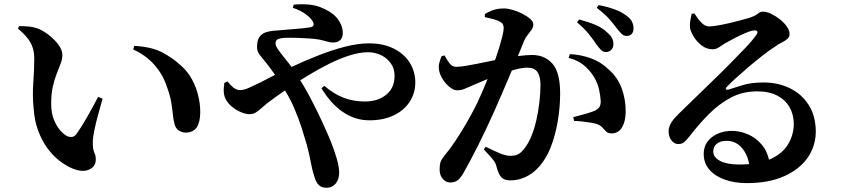

<svg xmlns="http://www.w3.org/2000/svg" viewBox="-20 -820 4040 908"><path d="M323 -23Q292 -36 261.5 -59.5Q231 -83 205 -118Q179 -153 161 -200.5Q143 -248 139 -308Q133 -367 137.5 -429.5Q142 -492 142 -543Q142 -573 134 -596.5Q126 -620 108.5 -641.5Q91 -663 65 -685L70 -696Q90 -697 116 -694.5Q142 -692 164 -683Q189 -672 214.5 -651.5Q240 -631 257.5 -607Q275 -583 275 -559Q275 -541 267 -520Q259 -499 248.5 -472.5Q238 -446 230 -411Q222 -376 222 -329Q222 -285 235 -253.5Q248 -222 266 -202Q284 -182 300 -175Q311 -171 321 -172.5Q331 -174 340 -184Q365 -219 391.5 -265.5Q418 -312 444 -362L465 -353Q454 -315 443.5 -276Q433 -237 426.5 -205.5Q420 -174 419 -156Q418 -126 421.5 -112.5Q425 -99 429 -90.5Q433 -82 433 -66Q433 -32 401.5 -18Q370 -4 323 -23ZM857 -193Q842 -193 827 -202Q812 -211 806 -231Q800 -252 797.5 -278.5Q795 -305 789.5 -338Q784 -371 768 -413Q750 -468 710 -513.5Q670 -559 610 -586L615 -603Q694 -599 744.5 -573.5Q795 -548 839 -507Q869 -480 888.5 -443.5Q908 -407 917.5 -367.5Q927 -328 927 -290Q927 -243 910.5 -218Q894 -193 857 -193Z M1524 68Q1501 68 1487.5 55Q1474 42 1466 13Q1457 -13 1450 -51.5Q1443 -90 1431 -135Q1421 -170 1406.5 -215.5Q1392 -261 1369.5 -313Q1347 -365 1312 -417Q1292 -450 1274 -475.5Q1256 -501 1241 -520Q1224 -542 1208.5 -560Q1193 -578 1196 -606Q1197 -634 1209 -648Q1221 -662 1238 -667.5Q1255 -673 1273 -674.5Q1291 -676 1305 -677Q1335 -680 1363.5 -682Q1392 -684 1414.5 -686.5Q1437 -689 1448 -691Q1469 -695 1461 -715Q1454 -731 1429 -750.5Q1404 -770 1365 -783L1369 -798Q1448 -805 1496.5 -785.5Q1545 -766 1568 -741Q1585 -722 1593 -703Q1601 -684 1601 -664Q1601 -641 1588.5 -630Q1576 -619 1556 -619Q1541 -619 1522.5 -624.5Q1504 -630 1489 -633Q1472 -636 1444.5 -638Q1417 -640 1385.5 -641Q1354 -642 1325 -641Q1307 -640 1295 -635Q1283 -630 1283 -614Q1283 -602 1300 -579Q1317 -556 1340 -528Q1363 -500 1380 -471Q1415 -419 1446.5 -359.5Q1478 -300 1503 -245.5Q1528 -191 1544 -152Q1559 -115 1571.5 -73.5Q1584 -32 1584 -3Q1584 28 1567.5 48Q1551 68 1524 68ZM1727 -251Q1659 -251 1601.5 -290.5Q1544 -330 1500 -403L1514 -414Q1559 -375 1605.5 -357.5Q1652 -340 1706 -340Q1767 -340 1806.5 -372Q1846 -404 1846 -462Q1846 -495 1828.5 -520Q1811 -545 1782.5 -559Q1754 -573 1720 -573Q1681 -573 1633.5 -558Q1586 -543 1535 -517.5Q1484 -492 1432.5 -460.5Q1381 -429 1333 -396Q1285 -363 1245 -333Q1228 -319 1214.5 -307Q1201 -295 1189 -287.5Q1177 -280 1160 -280Q1143 -280 1122 -288.5Q1101 -297 1082.5 -311Q1064 -325 1055 -339Q1043 -355 1039.5 -374.5Q1036 -394 1041 -428L1056 -435Q1069 -418 1083.5 -406Q1098 -394 1115 -394Q1134 -394 1159 -405.5Q1184 -417 1211 -430Q1279 -466 1348 -498.5Q1417 -531 1484.5 -557.5Q1552 -584 1613 -599.5Q1674 -615 1725 -615Q1793 -615 1842.5 -590Q1892 -565 1918 -523Q1944 -481 1944 -430Q1944 -379 1917 -338Q1890 -297 1841 -274Q1792 -251 1727 -251Z M2845 -574Q2832 -574 2822 -584Q2812 -594 2799 -612Q2786 -632 2765 -658.5Q2744 -685 2709 -714L2719 -728Q2761 -717 2795.5 -702.5Q2830 -688 2852 -666Q2869 -652 2875 -638.5Q2881 -625 2881 -611Q2881 -595 2871 -584.5Q2861 -574 2845 -574ZM2108 43Q2090 43 2074.5 26.5Q2059 10 2059 -19Q2059 -41 2063.5 -54Q2068 -67 2082 -84Q2107 -114 2132.5 -152Q2158 -190 2184 -234.5Q2210 -279 2235 -329Q2256 -374 2275 -419.5Q2294 -465 2310.5 -507.5Q2327 -550 2338 -586Q2349 -622 2355.5 -648Q2362 -674 2362 -686Q2362 -696 2359 -703.5Q2356 -711 2347 -716Q2334 -724 2313.5 -729.5Q2293 -735 2273 -739V-754Q2288 -763 2310 -771.5Q2332 -780 2364 -780Q2380 -780 2403.5 -773.5Q2427 -767 2449.5 -755.5Q2472 -744 2487 -731Q2502 -718 2502 -705Q2502 -691 2494.5 -680Q2487 -669 2477 -657Q2467 -645 2459 -628Q2450 -605 2433.5 -565Q2417 -525 2396.5 -477Q2376 -429 2355.5 -381Q2335 -333 2318 -295Q2301 -257 2281.5 -215.5Q2262 -174 2242 -134Q2222 -94 2204 -60.5Q2186 -27 2173 -4Q2157 24 2143 33.5Q2129 43 2108 43ZM2394 33Q2365 33 2351.5 19Q2338 5 2328 -32Q2326 -42 2321.5 -50.5Q2317 -59 2305 -73Q2293 -87 2268 -113L2277 -126Q2315 -107 2344 -95Q2373 -83 2393 -83Q2417 -83 2431.5 -91Q2446 -99 2460 -118Q2478 -140 2492.5 -175Q2507 -210 2516.5 -252Q2526 -294 2531 -337Q2536 -380 2536 -418Q2536 -458 2522 -479Q2508 -500 2473 -500Q2451 -500 2418 -491.5Q2385 -483 2348.5 -470Q2312 -457 2278 -443Q2244 -429 2219 -418Q2194 -407 2177.5 -400Q2161 -393 2140 -393Q2126 -393 2107.5 -407.5Q2089 -422 2075 -443.5Q2061 -465 2057 -485Q2053 -506 2057.5 -522.5Q2062 -539 2068 -554L2082 -558Q2096 -533 2107.5 -518.5Q2119 -504 2138 -504Q2154 -504 2179.5 -508Q2205 -512 2237 -518.5Q2269 -525 2305 -532.5Q2341 -540 2377 -546Q2402 -551 2436.5 -555.5Q2471 -560 2496 -560Q2556 -560 2592.5 -519Q2629 -478 2629 -378Q2629 -315 2618 -248.5Q2607 -182 2584.5 -124Q2562 -66 2524 -26Q2501 0 2466.5 16.5Q2432 33 2394 33ZM2873 -189Q2856 -189 2847 -197.5Q2838 -206 2829 -216.5Q2820 -227 2804 -233Q2793 -237 2773.5 -240Q2754 -243 2733 -245.5Q2712 -248 2695 -248L2691 -266Q2712 -272 2730.5 -276.5Q2749 -281 2764 -286Q2779 -291 2790 -295Q2806 -302 2813.5 -312Q2821 -322 2821 -342Q2820 -364 2813 -396.5Q2806 -429 2786 -461Q2766 -492 2738 -514Q2710 -536 2669 -546L2675 -564Q2724 -562 2772.5 -545Q2821 -528 2858 -492Q2901 -454 2920 -402.5Q2939 -351 2939 -293Q2939 -248 2922.5 -219Q2906 -190 2873 -189ZM2943 -650Q2929 -650 2918.5 -661Q2908 -672 2893 -691Q2880 -709 2860.5 -731Q2841 -753 2802 -783L2811 -796Q2853 -788 2887 -775.5Q2921 -763 2941 -747Q2961 -733 2968.5 -718Q2976 -703 2976 -685Q2976 -669 2967.5 -659.5Q2959 -650 2943 -650Z M3512 46Q3454 46 3407.5 29.5Q3361 13 3334.5 -18Q3308 -49 3308 -92Q3308 -142 3347 -171.5Q3386 -201 3442 -201Q3478 -201 3515.5 -185.5Q3553 -170 3582 -136.5Q3611 -103 3620 -48L3525 -31Q3518 -86 3489 -120Q3460 -154 3416 -154Q3387 -154 3370 -140.5Q3353 -127 3353 -104Q3353 -76 3385.5 -59Q3418 -42 3476 -42Q3569 -42 3625.5 -68.5Q3682 -95 3707.5 -138.5Q3733 -182 3734 -232Q3734 -277 3714.5 -312Q3695 -347 3656.5 -367.5Q3618 -388 3561 -388Q3492 -388 3436.5 -358.5Q3381 -329 3333.5 -281.5Q3286 -234 3243 -178Q3225 -155 3214 -146.5Q3203 -138 3184 -139Q3168 -140 3154.5 -157.5Q3141 -175 3142 -204Q3144 -224 3156 -242.5Q3168 -261 3193 -285Q3222 -313 3262.5 -352.5Q3303 -392 3347 -434.5Q3391 -477 3432 -518.5Q3473 -560 3505.5 -594Q3538 -628 3553 -650Q3566 -666 3561 -672Q3556 -678 3544 -676Q3525 -673 3500.5 -662Q3476 -651 3451 -638Q3426 -625 3407 -614Q3393 -605 3379.5 -596Q3366 -587 3350 -587Q3321 -587 3297.5 -605.5Q3274 -624 3259.5 -648.5Q3245 -673 3243 -690Q3242 -708 3244.5 -722.5Q3247 -737 3251 -755L3265 -756Q3278 -733 3296 -714Q3314 -695 3333 -695Q3346 -695 3370.5 -699Q3395 -703 3424 -709.5Q3453 -716 3480.5 -723.5Q3508 -731 3528 -737Q3548 -744 3556.5 -750Q3565 -756 3571.5 -760.5Q3578 -765 3588 -765Q3606 -765 3627.5 -754.5Q3649 -744 3669 -728Q3689 -712 3701.5 -694Q3714 -676 3714 -659Q3714 -646 3704 -636.5Q3694 -627 3678 -619.5Q3662 -612 3646 -600Q3621 -584 3588 -558.5Q3555 -533 3521.5 -504.5Q3488 -476 3460.5 -451Q3433 -426 3419 -411Q3410 -403 3413 -398.5Q3416 -394 3424 -396Q3449 -404 3491 -417Q3533 -430 3591 -430Q3659 -430 3715 -403Q3771 -376 3804.5 -323.5Q3838 -271 3838 -196Q3837 -128 3799 -73.5Q3761 -19 3688 13.5Q3615 46 3512 46Z"/></svg>

Font: Noto Serif HK ExtraLight
Style: Bold
Weight: 700
Version: Version 2.002-H1;hotconv 1.1.0;makeotfexe 2.6.0